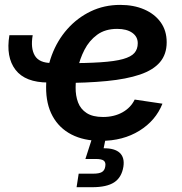

<svg xmlns="http://www.w3.org/2000/svg" viewBox="-20 -573 755 797"><path d="M180.2 -230.5Q85 -230.5 44.4 -283.2Q3.9 -335.9 19 -426.8H115.7Q106.4 -373 124.5 -342.3Q142.6 -311.5 194.3 -311.5ZM398.9 11.7Q328.1 11.7 276.9 -14.6Q225.6 -41 198.2 -91.1Q170.9 -141.1 171.4 -211.9Q171.9 -281.7 194.8 -343.5Q217.8 -405.3 259.3 -452.1Q300.8 -499 356.7 -525.9Q412.6 -552.7 479 -552.7Q535.2 -552.7 578.6 -533.9Q622.1 -515.1 647 -480.5Q671.9 -445.8 671.9 -397.5Q671.9 -347.7 644 -314.9Q616.2 -282.2 560.8 -263.4Q505.4 -244.6 423.1 -236.6Q340.8 -228.5 231.4 -228.5L245.6 -310.5Q337.4 -310.5 397.2 -314.5Q457 -318.4 490.7 -327.9Q524.4 -337.4 538.1 -353.3Q551.8 -369.1 551.8 -393.6Q551.8 -420.9 528.8 -437Q505.9 -453.1 466.3 -453.1Q416.5 -453.1 383.3 -428.7Q350.1 -404.3 330.6 -366.2Q311 -328.1 302.5 -286.4Q293.9 -244.6 293.9 -210Q293.5 -175.8 304 -147.9Q314.5 -120.1 339.6 -103.8Q364.7 -87.4 407.7 -87.4Q453.6 -87.4 488.3 -106.7Q522.9 -126 539.1 -159.7L654.3 -142.6Q626.5 -72.3 558.6 -30.3Q490.7 11.7 398.9 11.7ZM297.9 204.1 306.6 147.9H367.2Q391.6 147.9 403.1 141.1Q414.6 134.3 417 117.7Q419.9 101.6 411.1 94.2Q402.3 86.9 377.4 86.9H334.5L369.6 -22H422.4L418.9 0L410.2 42.5Q456.1 42 477.1 61.5Q498 81.1 492.2 119.1Q484.9 163.6 454.1 183.8Q423.3 204.1 362.8 204.1Z"/></svg>

Font: Inter 16pt SemiBold
Style: Italic
Weight: 600
Italic angle: -9.3988°
Version: Version 4.001;git-66647c0bb